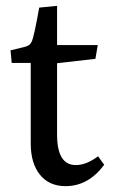

<svg xmlns="http://www.w3.org/2000/svg" viewBox="-20 -627 390 656"><path d="M85 -137V-412H20L16 -455L65 -467Q82 -471 88 -484Q96 -500 114 -601L175 -607V-473H314L306 -426L175 -411V-167Q175 -63 239 -63Q275 -63 315 -93L336 -64Q282 9 204 9Q148 9 116.5 -30Q85 -69 85 -137Z"/></svg>

Font: Poly
Style: Regular
Weight: 400
Designer: Jos Nicols Silva Schwarzenberg
Foundry: Jose Nicolas Silva Schwarzenberg
Version: Version 1.001